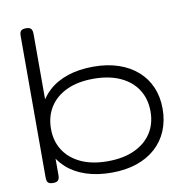

<svg xmlns="http://www.w3.org/2000/svg" viewBox="-79 -764 841 853"><g transform="rotate(-10 342.0 -338.0)"><path d="M358 11Q293 11 242 -6Q191 -23 156 -54.5Q121 -86 102.5 -129.5Q84 -173 84 -227Q84 -281 102.5 -325Q121 -369 156 -401Q191 -433 242 -450Q293 -467 358 -467Q421 -467 471 -450Q521 -433 556.5 -401.5Q592 -370 610.5 -326.5Q629 -283 629 -230Q629 -176 610.5 -131.5Q592 -87 556.5 -55Q521 -23 471 -6Q421 11 358 11ZM349 -42Q420 -42 470.5 -65.5Q521 -89 547.5 -130.5Q574 -172 574 -227Q574 -283 547.5 -325Q521 -367 470.5 -390.5Q420 -414 349 -414Q278 -414 228 -390.5Q178 -367 151.5 -325Q125 -283 125 -227Q125 -172 151.5 -130.5Q178 -89 228 -65.5Q278 -42 349 -42ZM93 11Q82 11 75.5 8Q69 5 66.5 -1.5Q64 -8 64 -19V-656Q64 -668 66.5 -674.5Q69 -681 75.5 -684Q82 -687 93 -687Q104 -687 110 -684Q116 -681 119 -674.5Q122 -668 122 -656V-19Q122 -3 115.5 4Q109 11 93 11Z"/></g></svg>

Font: Fredoka SemiExpanded Light
Style: Regular
Weight: 300
Width: 6
Designer: Ben Nathan
Foundry: Milena B. Brandão, Ben Nathan
Version: Version 2.001